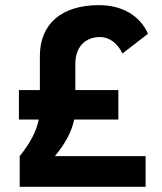

<svg xmlns="http://www.w3.org/2000/svg" viewBox="-20 -723 626 743"><path d="M56.2 0H543.5V-118.7H192.4C232.9 -168 257.3 -212.9 267.1 -260.3H438V-374.5H271.5V-475.1C271.5 -542.5 310.5 -579.6 367.2 -579.6C402.8 -579.6 434.1 -556.6 454.1 -516.1L552.7 -592.3C521.5 -662.6 453.1 -703.1 362.8 -703.1C219.7 -703.1 134.3 -631.8 134.3 -505.9V-374.5H53.2V-260.3H129.9C120.6 -213.4 96.2 -168.5 56.2 -118.7Z"/></svg>

Font: Cascadia Code
Style: Bold
Weight: 700
Monospace: yes
Designer: Aaron Bell
Foundry: Saja Typeworks
Version: Version 2404.023